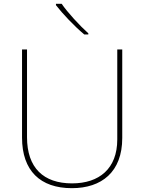

<svg xmlns="http://www.w3.org/2000/svg" viewBox="-20 -972 752 1002"><path d="M302 -952H272V-945C307 -900 367 -836 420 -792H441V-798C396 -838 331 -909 302 -952ZM618 -252V-714H592V-244C592 -92 498 -15 356 -15C207 -15 121 -96 121 -256V-714H95V-254C95 -81 190 10 355 10C510 10 618 -74 618 -252Z"/></svg>

Font: Noto Sans Lao Thin
Style: Regular
Weight: 100
Designer: Monotype Design Team
Foundry: Monotype Imaging Inc.
Version: Version 2.003